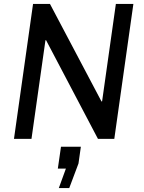

<svg xmlns="http://www.w3.org/2000/svg" viewBox="-20 -706 734 976"><path d="M658 -686H569L499 -191L496 -190L234 -686H148L51 0H140L211 -501L214 -502L478 0H561ZM391 40H290L274 151H315L279 250H332L379 125Z"/></svg>

Font: Chivo
Style: Italic
Weight: 400
Italic angle: -8°
Designer: Hector Gatti
Foundry: Omnibus-Type
Version: Version 1.003;PS 001.003;hotconv 1.0.70;makeotf.lib2.5.58329